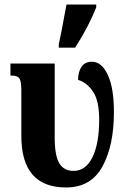

<svg xmlns="http://www.w3.org/2000/svg" viewBox="-20 -816 577 846"><path d="M239 -621 252 -684Q256 -707 261.5 -735Q267 -763 273 -796H404V-784Q370 -697 311 -606H239ZM74 -217V-419Q74 -458 65.5 -470.5Q57 -483 31 -483H26V-536H221V-210Q221 -131 241 -97Q261 -63 304 -63Q358 -63 387.5 -123.5Q417 -184 417 -288Q417 -373 389.5 -413Q362 -453 324 -464Q324 -499 339 -521.5Q354 -544 385 -544Q428 -544 455 -486Q482 -428 482 -322Q482 -175 431.5 -82.5Q381 10 271 10Q74 10 74 -217Z"/></svg>

Font: Noto Serif CondExtraBold
Style: Regular
Weight: 800
Width: 3
Designer: Monotype Design Team
Foundry: Monotype Imaging Inc.
Version: Version 1.001